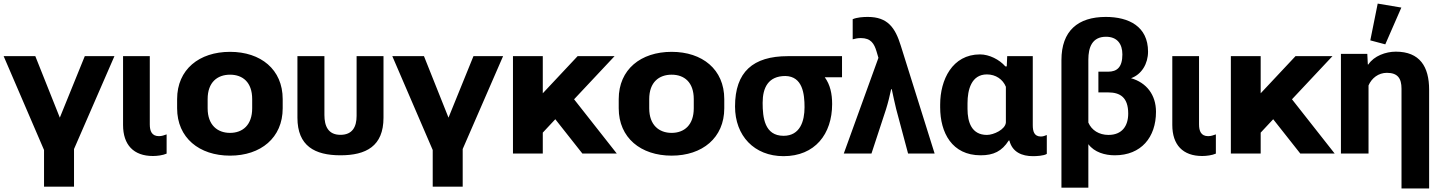

<svg xmlns="http://www.w3.org/2000/svg" viewBox="-28 -850 7977 1063"><path d="M381.8 183.6V-24.9L605.5 -539.1H441.4L303.2 -198.7L167.5 -539.1H-7.8L215.8 -19.5V183.6Z M818.8 13.7C842.3 13.7 873.5 9.8 894.5 0.5V-106C881.3 -101.1 867.2 -96.2 852.1 -96.2C812 -96.2 801.3 -125 801.3 -161.6V-539.1H653.3V-158.2C653.3 -48.3 711.4 13.7 818.8 13.7Z M1245.6 11.7C1415.5 11.7 1537.1 -86.9 1537.1 -250.5V-301.3C1537.1 -465.8 1415.5 -563 1245.6 -563C1075.2 -563 952.6 -465.8 952.6 -301.3V-250.5C952.6 -86.9 1075.2 11.7 1245.6 11.7ZM1245.6 -114.3C1176.3 -114.3 1121.6 -157.2 1121.6 -250.5V-301.3C1121.6 -395.5 1176.3 -436.5 1245.6 -436.5C1315.4 -436.5 1368.2 -395 1368.2 -301.3V-250.5C1368.2 -157.7 1315.4 -114.3 1245.6 -114.3Z M1856.9 9.8C1998.5 9.8 2095.2 -40.5 2095.2 -198.2V-539.1H1946.3V-208.5C1946.3 -147.9 1923.3 -103.5 1856.9 -103.5C1788.6 -103.5 1768.1 -152.3 1768.1 -213.4V-539.1H1618.7V-198.2C1618.7 -41.5 1715.3 9.8 1856.9 9.8Z M2533.7 183.6V-24.9L2757.3 -539.1H2593.3L2455.1 -198.7L2319.3 -539.1H2144L2367.7 -19.5V183.6Z M3374.5 -539.1H3169.9L2977.1 -333.5V-539.1H2812V0H2977.1V-115.7L3046.4 -189.9L3196.3 0H3386.7L3150.4 -300.3Z M3690.4 11.7C3860.4 11.7 3981.9 -86.9 3981.9 -250.5V-301.3C3981.9 -465.8 3860.4 -563 3690.4 -563C3520 -563 3397.5 -465.8 3397.5 -301.3V-250.5C3397.5 -86.9 3520 11.7 3690.4 11.7ZM3690.4 -114.3C3621.1 -114.3 3566.4 -157.2 3566.4 -250.5V-301.3C3566.4 -395.5 3621.1 -436.5 3690.4 -436.5C3760.3 -436.5 3813 -395 3813 -301.3V-250.5C3813 -157.7 3760.3 -114.3 3690.4 -114.3Z M4310.1 14.6C4483.9 14.6 4579.1 -107.9 4579.1 -273.9C4579.1 -330.6 4568.4 -381.3 4538.1 -422.4H4633.8V-539.1H4334C4141.1 -539.1 4041.5 -452.1 4041.5 -260.3C4041.5 -98.6 4147.5 14.6 4310.1 14.6ZM4310.1 -98.1C4205.1 -98.1 4194.3 -199.2 4194.3 -280.8C4194.3 -364.7 4225.6 -429.2 4320.3 -429.2C4416 -427.2 4426.3 -329.6 4426.3 -256.3C4426.3 -179.7 4401.9 -98.1 4310.1 -98.1Z M4643.6 0H4796.9L4877.4 -245.1C4888.7 -281.2 4897.9 -318.8 4905.8 -356H4909.2C4917 -319.8 4924.8 -282.2 4933.6 -246.6L4999.5 0H5146.5L4959 -597.7C4928.2 -696.8 4886.7 -756.3 4776.4 -756.3C4751 -756.3 4716.3 -753.9 4692.9 -743.7V-632.3C4707.5 -636.7 4722.2 -639.2 4738.3 -639.2C4793.9 -639.2 4812 -607.9 4824.7 -565.9L4835.4 -529.8Z M5401.4 9.8C5472.7 9.8 5519 -12.7 5556.6 -71.8H5560.5C5576.7 -7.3 5630.4 14.6 5690.9 14.6C5710.4 14.6 5751.5 12.7 5767.6 2V-102.5C5756.8 -98.1 5746.6 -94.2 5734.9 -94.2C5696.8 -94.2 5689.9 -124 5689.9 -157.7V-539.1H5548.3L5545.9 -482.4H5538.1C5505.4 -520 5449.2 -548.8 5397.9 -548.8C5243.7 -548.8 5177.2 -407.2 5177.2 -271.5V-255.9C5177.2 -115.2 5242.7 9.8 5401.4 9.8ZM5436 -103C5351.1 -103 5328.6 -174.3 5328.6 -246.6V-278.8C5328.6 -352.5 5349.6 -438 5436 -438C5484.9 -438 5524.4 -410.6 5541 -369.6V-171.9C5538.1 -133.3 5473.6 -103 5436 -103Z M5848.6 189H5997.6V-51.8C6030.8 -6.8 6089.8 9.8 6144 9.8C6290 9.8 6372.1 -89.8 6372.1 -231C6372.1 -325.2 6319.3 -392.6 6233.9 -417C6293 -438 6328.1 -497.6 6328.1 -564C6328.1 -703.6 6221.7 -756.3 6094.2 -756.3C5939.9 -756.3 5848.6 -679.2 5848.6 -517.1ZM6108.9 -103C6057.1 -103 6015.6 -128.9 5997.6 -171.4V-520C5997.6 -587.4 6018.6 -646.5 6095.2 -646.5C6157.7 -646.5 6186 -606.4 6186 -548.8C6186 -477.1 6155.8 -453.1 6106.9 -453.1H6053.2V-338.4H6107.4C6172.9 -338.4 6218.3 -311.5 6218.3 -221.2C6218.3 -151.9 6183.6 -103 6108.9 -103Z M6627.9 13.7C6651.4 13.7 6682.6 9.8 6703.6 0.5V-106C6690.4 -101.1 6676.3 -96.2 6661.1 -96.2C6621.1 -96.2 6610.4 -125 6610.4 -161.6V-539.1H6462.4V-158.2C6462.4 -48.3 6520.5 13.7 6627.9 13.7Z M7349.1 -539.1H7144.5L6951.7 -333.5V-539.1H6786.6V0H6951.7V-115.7L7021 -189.9L7170.9 0H7361.3L7125 -300.3Z M7731.4 193.4H7884.3V-353.5C7884.3 -480.5 7833 -564 7699.7 -564C7644.5 -564 7579.1 -540.5 7547.9 -493.2H7544.9L7542 -551.8H7396V0H7548.8V-377C7566.4 -418 7604 -446.8 7650.4 -446.8C7710.4 -446.8 7731.4 -416 7731.4 -358.9ZM7641.6 -604.5 7730.5 -808.1 7599.6 -830.1 7558.6 -626.5Z"/></svg>

Font: Winston ExtraBold
Style: Regular
Weight: 800
Designer: Vernon Adams, Kim Jin-seong, David Berlow, Cristiano Sobral
Foundry: The Winston Project Authors
Version: Version 3.004